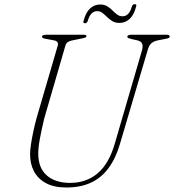

<svg xmlns="http://www.w3.org/2000/svg" viewBox="-20 -862 812 896"><path d="M516 -193 642.5 -626.5Q648 -647 643.2 -658.2Q638.5 -669.5 620 -674L594.5 -679.5Q584.5 -682 579.2 -684.2Q574 -686.5 574 -690.5Q574 -695 579.2 -697.5Q584.5 -700 593.5 -700H757Q764 -700 768 -697.8Q772 -695.5 772 -692.5Q772 -688 768.8 -685.5Q765.5 -683 751.5 -680.5L716 -673.5Q698 -670 686.5 -660.2Q675 -650.5 668.5 -626L540 -191Q520.5 -124 487.2 -78.5Q454 -33 405.2 -10Q356.5 13 289.5 13Q232 13 194.2 -7.5Q156.5 -28 138.2 -63.2Q120 -98.5 120.5 -144Q120.5 -162.5 124.8 -190.2Q129 -218 135.8 -249.5Q142.5 -281 150.5 -310.5L249 -647.5Q252.5 -657.5 248.2 -664.8Q244 -672 230 -674L195.5 -680.5Q184.5 -682 180.2 -684.5Q176 -687 176 -691.5Q176 -695.5 182 -697.8Q188 -700 199 -700H369Q383.5 -700 383.5 -693Q383.5 -689 378 -686.8Q372.5 -684.5 359 -682L317.5 -673.5Q305.5 -671.5 297 -666Q288.5 -660.5 285 -648.5L186.5 -309.5Q173.5 -254.5 166 -214.2Q158.5 -174 158.5 -145.5Q158.5 -78 198.5 -43.2Q238.5 -8.5 307.5 -8.5Q383 -8.5 436 -53.5Q489 -98.5 516 -193ZM537.5 -755Q517.5 -755 504 -763.5Q490.5 -772 479.8 -782.5Q469 -793 458.2 -801.5Q447.5 -810 433.5 -810Q402.5 -810 389.5 -764.5Q386 -753.5 376 -753.5Q366 -753.5 370 -764.5Q380 -803.5 400 -822.2Q420 -841 447 -841Q467 -841 480.8 -832.5Q494.5 -824 505 -813.2Q515.5 -802.5 526.5 -794.2Q537.5 -786 552 -786Q582.5 -786 595 -830.5Q598 -842.5 609 -842.5Q619.5 -842.5 615 -830.5Q605 -792 584.8 -773.5Q564.5 -755 537.5 -755Z"/></svg>

Font: Fraunces Thin
Style: Italic
Weight: 250
Italic angle: -16°
Version: Version 1.000;[b76b70a41]